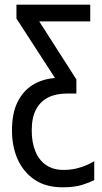

<svg xmlns="http://www.w3.org/2000/svg" viewBox="-20 -557 436 817"><path d="M246 240Q176 240 128.5 208.5Q81 177 56 122.5Q31 68 31 -2Q31 -75 54.5 -122.5Q78 -170 119 -195.5Q160 -221 214 -225L50 -478V-537H364V-466H147L305 -219V-159H266Q218 -159 184.5 -142Q151 -125 133 -90.5Q115 -56 115 -2Q115 50 131 88Q147 126 177 146Q207 166 250 166Q279 166 303 160.5Q327 155 346.5 146.5Q366 138 381 129V209Q361 220 328.5 230Q296 240 246 240Z"/></svg>

Font: Noto Sans Display Condensed
Style: Regular
Weight: 400
Width: 3
Designer: Monotype Design Team
Foundry: Monotype Imaging Inc.
Version: Version 2.003